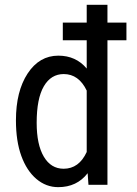

<svg xmlns="http://www.w3.org/2000/svg" viewBox="-20 -770 569 800"><path d="M506.8 -602.1H427.7V0H348.6L345.2 -48.3Q300.3 9.8 222.7 9.8Q171.9 9.8 131.6 -24.4Q91.3 -58.6 68.8 -120.4Q46.4 -182.1 46.4 -268.6Q46.4 -389.6 95.2 -463.9Q144 -538.1 223.1 -538.1Q296.4 -538.1 341.3 -484.4V-602.1H241.7V-675.8H341.3V-750H427.7V-675.8H506.8ZM132.8 -258.3Q132.8 -167.5 162.6 -117.2Q192.4 -66.9 245.1 -66.9Q309.1 -66.9 341.3 -136.7V-392.6Q308.1 -461.4 245.6 -461.4Q192.4 -461.4 162.6 -410.4Q132.8 -359.4 132.8 -258.3Z"/></svg>

Font: Roboto Condensed
Style: Regular
Weight: 400
Designer: Google
Version: Version 2.001047; 2015